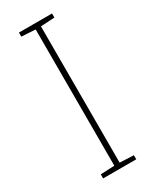

<svg xmlns="http://www.w3.org/2000/svg" viewBox="-187 -764 657 814"><g transform="rotate(-30 141.5 -357.0)"><path d="M223 0V-20L155 -23V-690L223 -694V-714H61V-694L129 -690V-23L61 -20V0Z"/></g></svg>

Font: Noto Sans Telugu Thin
Style: Regular
Weight: 100
Designer: Jelle Bosma - Monotype Design Team
Foundry: Monotype Imaging Inc.
Version: Version 2.005